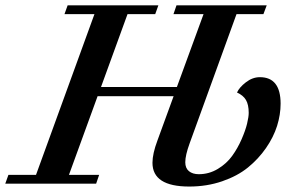

<svg xmlns="http://www.w3.org/2000/svg" viewBox="-66 -683 1069 714"><path d="M-46.4 0 -34.7 -32.7H67.9L285.2 -630.4H173.8L185.5 -663.1H522.9L511.2 -630.4H408.2L309.6 -359.4H591.8L690.9 -630.4H579.1L590.3 -663.1H925.8L913.6 -630.4H813.5L639.2 -149.9Q623 -105.5 623 -79.6Q623 -57.6 636.7 -46.4Q650.4 -35.2 673.3 -35.2Q711.4 -35.2 744.1 -54.9Q776.9 -74.7 797.4 -103.3Q817.9 -131.8 832.3 -164.8Q846.7 -197.8 852.8 -223.1Q858.9 -248.5 858.9 -263.2Q858.9 -293.9 848.6 -311.3Q838.4 -328.6 815.4 -338.9Q823.7 -357.9 848.4 -377Q873 -396 900.4 -396Q977.5 -396 977.5 -297.4Q977.5 -256.8 964.4 -214.8Q951.2 -172.9 923.1 -132.3Q895 -91.8 856 -60.1Q816.9 -28.3 760 -8.8Q703.1 10.7 637.7 10.7Q501 10.7 501 -77.6Q501 -111.3 519.5 -160.6L579.6 -325.2H296.9L190.4 -32.7H302.7L291.5 0Z"/></svg>

Font: Elstob 10pt SemiBold
Style: Italic
Weight: 600
Italic angle: -20°
Designer: Peter S. Baker
Version: Version 1.015